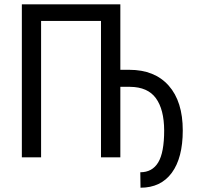

<svg xmlns="http://www.w3.org/2000/svg" viewBox="-20 -731 921 892"><path d="M539.1 -406.7H580.6Q698.7 -406.7 763.9 -333Q829.1 -259.3 829.1 -125Q829.1 2.4 778.1 71.8Q727.1 141.1 632.8 141.1L631.8 69.3Q687.5 69.3 715.1 23.4Q742.7 -22.5 742.7 -125Q742.2 -222.7 704.3 -274.7Q666.5 -326.7 584.5 -327.6H539.1V0H449.2V-633.8H170.9V0H81.5V-710.9H539.1Z"/></svg>

Font: Roboto Condensed
Style: Regular
Weight: 400
Designer: Google
Version: Version 2.001047; 2015